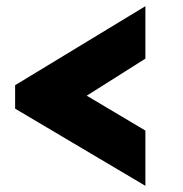

<svg xmlns="http://www.w3.org/2000/svg" viewBox="-20 -569 592 622"><path d="M29 -293 451 -549V-379L261 -259L451 -146V33L29 -217Z"/></svg>

Font: Raleway-v4020 ExtraBold
Style: Italic
Weight: 800
Italic angle: -12°
Designer: Matt McInerney, Pablo Impallari, Rodrigo Fuenzalida
Foundry: Matt McInerney, Pablo Impallari, Rodrigo Fuenzalida
Version: Version 4.020;PS 004.020;hotconv 1.0.88;makeotf.lib2.5.64775